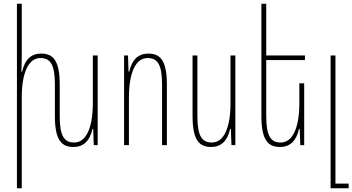

<svg xmlns="http://www.w3.org/2000/svg" viewBox="-20 -780 1894 1032"><path d="M479 -482V-226C479 -93 443 -14 379 -14C327 -14 301 -46 301 -155V-326C301 -457 264 -492 201 -492C148 -492 113 -460 99 -395H95C96 -424 97 -453 97 -482V-760H71V232H97V-256C97 -389 133 -468 197 -468C249 -468 275 -436 275 -327V-156C275 -25 312 10 375 10C428 10 463 -22 477 -87H481L484 0H505V-482Z M647 0H673V-256C673 -389 709 -468 773 -468C825 -468 851 -436 851 -327V0H877V-326C877 -457 840 -492 777 -492C724 -492 689 -460 675 -395H671L668 -482H647Z M1245 -482H1219V-226C1219 -93 1183 -14 1119 -14C1067 -14 1041 -46 1041 -155V-482H1015V-156C1015 -25 1052 10 1115 10C1168 10 1203 -22 1217 -87H1221L1224 0H1245Z M1615 -332H1589V-226C1589 -93 1553 -14 1489 -14C1437 -14 1411 -46 1411 -155V-457H1619V-482H1411V-760H1385V-156C1385 -25 1422 10 1485 10C1538 10 1573 -22 1587 -87H1591L1594 0H1615Z M1757 232H1854V207H1783V-482H1757Z"/></svg>

Font: Noto Sans Armenian ExtraCondensed Thin
Style: Regular
Weight: 100
Width: 2
Designer: Monotype Design Team
Foundry: Monotype Imaging Inc.
Version: Version 2.008